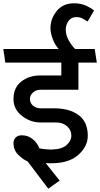

<svg xmlns="http://www.w3.org/2000/svg" viewBox="-31 -978 609 1168"><path d="M208 -76Q224 -72 241.5 -70.5Q259 -69 277 -68Q345 -69 374 -95.5Q403 -122 403 -153Q403 -187 377 -210Q351 -233 309 -233H215Q154 -233 102.5 -273Q51 -313 51 -376Q51 -444 98 -481.5Q145 -519 214 -519H342V-597H1Q-2 -618 -4.5 -638.5Q-7 -659 -11 -680H326Q305 -702 290.5 -739Q276 -776 276 -807Q276 -864 314 -911Q352 -958 419 -958Q462 -958 494 -943Q526 -928 541 -914L502 -847Q487 -857 471 -865.5Q455 -874 433 -874Q402 -874 385.5 -850Q369 -826 369 -798Q369 -764 387.5 -731.5Q406 -699 426 -680H545Q549 -659 551.5 -638.5Q554 -618 558 -597H446V-432H216Q188 -432 169.5 -415Q151 -398 151 -376Q151 -352 169.5 -335.5Q188 -319 218 -319H300Q391 -319 447 -278Q503 -237 503 -152Q503 -87 445.5 -36Q388 15 284 15Q274 15 265 15Q256 15 247 14L332 121Q315 133 297.5 145Q280 157 263 170L137 4Q107 -9 79 -37.5Q51 -66 51 -106Q51 -128 64.5 -141.5Q78 -155 102 -155Q139 -155 168 -131.5Q197 -108 208 -76Z"/></svg>

Font: Palanquin Medium
Style: Regular
Weight: 500
Designer: Pria Ravichandran
Version: Version 1.0.4